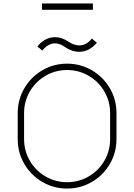

<svg xmlns="http://www.w3.org/2000/svg" viewBox="-20 -1081 780 1116"><path d="M543 -833Q499 -780 440 -780Q398 -780 357 -808Q328 -829 300 -829Q260 -829 226 -787L197 -811Q242 -865 300 -865Q338 -865 378 -839Q410 -817 441 -817Q482 -817 514 -857ZM520 -1061V-1024H224V-1061ZM657 -424V-272Q657 -194 618.5 -128Q580 -62 514 -23.5Q448 15 370 15Q292 15 226 -23.5Q160 -62 121.5 -128Q83 -194 83 -272V-424Q83 -502 121.5 -568Q160 -634 226 -672.5Q292 -711 370 -711Q448 -711 514 -672.5Q580 -634 618.5 -568Q657 -502 657 -424ZM370 -22Q438 -22 495.5 -55.5Q553 -89 586.5 -146.5Q620 -204 620 -272V-424Q620 -492 586.5 -549.5Q553 -607 495.5 -640.5Q438 -674 370 -674Q302 -674 244.5 -640.5Q187 -607 153.5 -549.5Q120 -492 120 -424V-272Q120 -204 153.5 -146.5Q187 -89 244.5 -55.5Q302 -22 370 -22Z"/></svg>

Font: Major Mono Display
Style: Regular
Weight: 400
Designer: Emre Parlak
Foundry: Emre Parlak
Version: Version 2.000; ttfautohint (v1.8) -l 8 -r 50 -G 200 -x 14 -D